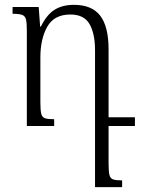

<svg xmlns="http://www.w3.org/2000/svg" viewBox="-20 -521 583 794"><path d="M429 155Q429 187 432.5 202Q436 217 448 221Q460 225 485 225V253H373V-314Q373 -381 350.5 -421Q328 -461 271 -461Q204 -461 175.5 -410.5Q147 -360 147 -284V-98Q147 -66 150.5 -51Q154 -36 166 -32Q178 -28 204 -28V0H91V-394Q91 -426 87.5 -440.5Q84 -455 71.5 -459.5Q59 -464 32 -464V-492H140L146 -411H149Q173 -460 205.5 -480.5Q238 -501 286 -501Q360 -501 394.5 -456Q429 -411 429 -317V-36H538V0H429Z"/></svg>

Font: Noto Serif Armenian SemiCondensed Light
Style: Regular
Weight: 300
Width: 4
Designer: Monotype Design Team
Foundry: Monotype Imaging Inc.
Version: Version 2.008; ttfautohint (v1.8.4.7-5d5b)